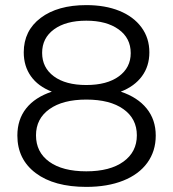

<svg xmlns="http://www.w3.org/2000/svg" viewBox="-20 -726 678 752"><path d="M590 -195Q590 -134 557 -88.5Q524 -43 462.5 -18.5Q401 6 318 6Q192 6 120 -48Q48 -102 48 -195Q48 -258 82.5 -301.5Q117 -345 183 -367Q129 -388 101 -427.5Q73 -467 73 -521Q73 -606 139.5 -656Q206 -706 318 -706Q392 -706 447.5 -683.5Q503 -661 534 -619Q565 -577 565 -521Q565 -467 536 -427.5Q507 -388 453 -367Q519 -345 554.5 -301Q590 -257 590 -195ZM318 -393Q399 -393 445.5 -427Q492 -461 492 -518Q492 -577 444.5 -611Q397 -645 318 -645Q238 -645 191.5 -611Q145 -577 145 -519Q145 -461 191 -427Q237 -393 318 -393ZM516 -196Q516 -261 463.5 -298.5Q411 -336 318 -336Q226 -336 173.5 -298.5Q121 -261 121 -196Q121 -130 173 -92.5Q225 -55 318 -55Q411 -55 463.5 -93Q516 -131 516 -196Z"/></svg>

Font: Montserrat-Regular
Style: Regular
Weight: 400
Version: Version 7.200